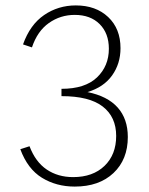

<svg xmlns="http://www.w3.org/2000/svg" viewBox="-20 -684 549 709"><path d="M452 -178Q452 -95 399 -45Q346 5 256 5Q188 5 135 -27.5Q82 -60 55 -133L89 -144Q111 -86 152.5 -58Q194 -30 250 -30Q323 -30 366 -71.5Q409 -113 409 -182Q409 -252 359.5 -290.5Q310 -329 207 -329V-356Q294 -356 338 -398Q382 -440 382 -504Q382 -561 348 -595Q314 -629 256 -629Q203 -629 160.5 -599Q118 -569 98 -509L65 -520Q91 -593 143 -628.5Q195 -664 260 -664Q334 -664 379.5 -621Q425 -578 425 -506Q425 -449 394 -405.5Q363 -362 303 -344Q377 -329 414.5 -287Q452 -245 452 -178Z"/></svg>

Font: Ysabeau Infant Light
Style: Regular
Weight: 300
Designer: Christian Thalmann (Catharsis Fonts)
Version: Version 0.003